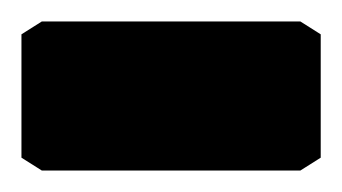

<svg xmlns="http://www.w3.org/2000/svg" viewBox="-39 -159 319 179"><path d="M0 0H241L260 -12V-127L241 -139H0L-19 -127V-12Z"/></svg>

Font: Wafeq Semi Bold
Style: Regular
Weight: 600
Designer: Rasmus Andersson & Azza Alameddine
Foundry: Google & TypeTogether
Version: Version 3.000;January 28, 2025;FontCreator 15.0.0.3014 64-bi